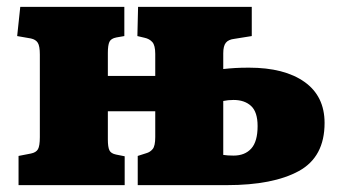

<svg xmlns="http://www.w3.org/2000/svg" viewBox="-20 -539 1003 559"><path d="M34 0V-85L70 -92Q85 -95 90.5 -104.5Q96 -114 96 -140V-380Q96 -405 90 -414.5Q84 -424 70 -427L30 -434L39 -519H342V-434L319 -430Q303 -427 298.5 -417Q294 -407 294 -385V-318H432V-382Q432 -407 423.5 -416.5Q415 -426 401 -429L380 -434L382 -519H713V-434L663 -426Q645 -424 637.5 -414.5Q630 -405 630 -384V-338Q648 -340 665 -341Q682 -342 705 -342Q808 -342 866.5 -300.5Q925 -259 925 -181Q925 -82 850 -41Q775 0 641 0H381V-85L406 -93Q417 -96 424.5 -105Q432 -114 432 -140V-215H294V-133Q294 -111 298.5 -101.5Q303 -92 318 -89L343 -84V0ZM660 -86Q693 -86 711.5 -106.5Q730 -127 730 -172Q730 -213 711 -230.5Q692 -248 660 -248Q644 -248 630 -245V-88Q642 -86 660 -86Z"/></svg>

Font: Literata 12pt ExtraBold
Style: Regular
Weight: 800
Designer: Latin by Veronika Burian and Jose Scaglione. Greek by Irene Vlachou. Cyrillic by Vera Evstafieva.
Foundry: TypeTogether
Version: Version 3.002